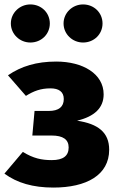

<svg xmlns="http://www.w3.org/2000/svg" viewBox="-21 -829 535 867"><path d="M116 -809C68 -809 28 -771 28 -723C28 -675 68 -637 116 -637C166 -637 204 -675 204 -723C204 -771 166 -809 116 -809ZM354 -809C306 -809 266 -771 266 -723C266 -675 306 -637 354 -637C404 -637 442 -675 442 -723C442 -771 404 -809 354 -809ZM233 -551C144 -551 75 -530 15 -489L96 -396C131 -418 163 -430 207 -430C244 -430 267 -415 267 -382C267 -347 245 -328 199 -328H135L125 -217H212C264 -217 289 -199 289 -163C289 -125 264 -106 213 -106C166 -106 130 -114 82 -143L-1 -45C56 -3 128 18 220 18C369 18 472 -38 472 -153C472 -231 422 -270 327 -284C406 -303 447 -342 447 -403C447 -496 353 -551 233 -551Z"/></svg>

Font: Fira Sans ExtraBold
Style: Regular
Weight: 800
Designer: bBox Type GmbH & Carrois Corporate GbR & Edenspiekermann AG
Foundry: bBox Type GmbH & Carrois Corporate GbR & Edenspiekermann AG
Version: Version 4.300;PS 004.300;hotconv 1.0.88;makeotf.lib2.5.64775